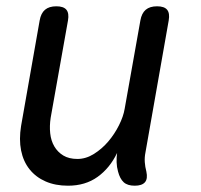

<svg xmlns="http://www.w3.org/2000/svg" viewBox="-20 -580 640 610"><path d="M408 10Q385 10 373 -1Q361 -12 355 -35Q351 -49 350.5 -64.5Q350 -80 352 -94Q329 -46 290 -18Q251 10 196 10Q156 10 125 -3.5Q94 -17 74 -42Q54 -67 47 -102Q40 -137 47 -180L106 -515Q110 -538 123 -549Q136 -560 159 -560Q182 -560 191 -549Q200 -538 196 -515L141 -206Q137 -180 139.5 -156.5Q142 -133 152.5 -115Q163 -97 181 -86Q199 -75 226 -75Q253 -75 278.5 -91Q304 -107 324 -130.5Q344 -154 358 -182Q372 -210 376 -234L426 -515Q430 -538 443 -549Q456 -560 479 -560Q502 -560 511 -549Q520 -538 516 -515L442 -95Q439 -80 440 -65Q441 -50 445 -35Q450 -12 440.5 -1Q431 10 408 10Z"/></svg>

Font: Maple Mono NL
Style: Italic
Weight: 400
Italic angle: -10°
Monospace: yes
Designer: subframe7536
Version: Version 7.000